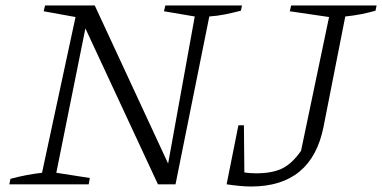

<svg xmlns="http://www.w3.org/2000/svg" viewBox="-20 -671 1391 699"><path d="M582 -651H861L857 -632Q826 -624 798.5 -618.5Q771 -613 742 -611L619 0H555L280 -591L296 -593L185 -42L307 -23L303 0H14L18 -20Q48 -28 77 -33.5Q106 -39 133 -42L255 -609L139 -630L144 -651H325L602 -54L588 -53L689 -611L577 -630ZM805 0 824 -53Q845 -47 867 -43.5Q889 -40 912 -40Q972 -40 1008 -58Q1044 -76 1076 -122L1178 -609L1035 -630L1040 -651H1351L1347 -632Q1323 -625 1295 -619.5Q1267 -614 1237 -611L1158 -210Q1115 8 894 8Q876 8 854 6Q832 4 805 0ZM805 0 848 -215H868L870 0Z"/></svg>

Font: Piazzolla Thin ExtraLight
Style: Italic
Weight: 250
Italic angle: -11.3°
Version: Version 2.005